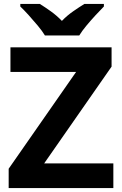

<svg xmlns="http://www.w3.org/2000/svg" viewBox="-20 -954 619 974"><path d="M555 0H24V-98L366 -589H33V-714H546V-616L204 -125H555ZM208 -774Q194 -797 171.5 -824Q149 -851 125.5 -877Q102 -903 83 -921V-934H182Q208 -918 238 -896.5Q268 -875 294 -848Q320 -875 351 -896.5Q382 -918 408 -934H507V-921Q489 -903 465 -877Q441 -851 418.5 -824Q396 -797 382 -774Z"/></svg>

Font: Noto Sans Ol Chiki
Style: Regular
Weight: 400
Designer: Monotype Design Team, Lewis McGuffie
Foundry: Monotype Imaging Inc.
Version: Version 2.003